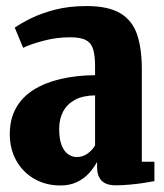

<svg xmlns="http://www.w3.org/2000/svg" viewBox="-20 -586 527 618"><path d="M174.5 11Q128 11 91 -10Q54 -31 32.8 -68.5Q11.5 -106 11.5 -154.5Q11.5 -202.5 31.5 -238.2Q51.5 -274 88.2 -297Q125 -320 175.2 -331.8Q225.5 -343.5 286 -344V-373.5Q286 -404.5 280.5 -425.2Q275 -446 258 -456Q241 -466 206 -466Q161.5 -466 118.8 -454.5Q76 -443 54.5 -432L27.5 -497Q46.5 -510.5 79.2 -526.8Q112 -543 157 -554.8Q202 -566.5 258 -566.5Q329 -566.5 367.8 -543Q406.5 -519.5 421.5 -474.2Q436.5 -429 436.5 -363V-65.5H477V-3Q467 -1 445 2.5Q423 6 398 8.2Q373 10.5 353 10.5Q321.5 10.5 307 -4.5Q292.5 -19.5 292.5 -47V-65Q282 -45.5 266 -28Q250 -10.5 227.2 0.2Q204.5 11 174.5 11ZM227 -80.5Q246.5 -80.5 262 -91.8Q277.5 -103 286 -118V-279Q247 -278.5 221.5 -264.8Q196 -251 183.2 -227Q170.5 -203 170.5 -171.5Q170.5 -138.5 178.2 -118.8Q186 -99 199 -89.8Q212 -80.5 227 -80.5Z"/></svg>

Font: Merriweather 24pt SemiCondensed Black
Style: Regular
Weight: 900
Width: 4
Designer: Eben Sorkin
Foundry: Eben Sorkin
Version: Version 2.100